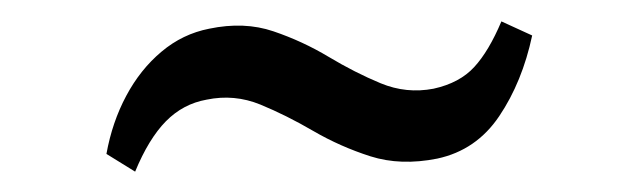

<svg xmlns="http://www.w3.org/2000/svg" viewBox="-20 -382 612 184"><path d="M82 -234.5Q87.5 -265 101 -290.2Q114.5 -315.5 134.8 -332.5Q155 -349.5 180.5 -354.5Q214 -361.5 242 -352Q270 -342.5 295 -327.5Q320 -312.5 344.8 -302.2Q369.5 -292 395.5 -297Q420.5 -302.5 434.5 -317.8Q448.5 -333 460.5 -361.5L490 -348Q480.5 -303.5 458.5 -270.8Q436.5 -238 399 -230Q364 -223 335 -232.2Q306 -241.5 280.2 -256.5Q254.5 -271.5 229.5 -281.8Q204.5 -292 178 -286.5Q155.5 -282.5 139 -265.8Q122.5 -249 109.5 -217.5Z"/></svg>

Font: Merriweather 96pt
Style: Regular
Weight: 400
Version: Version 2.100